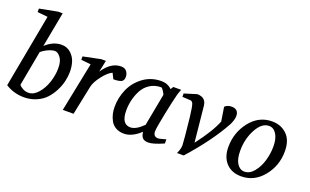

<svg xmlns="http://www.w3.org/2000/svg" viewBox="-83 -1142 2518 1560"><g transform="rotate(20 1176.0 -362.5)"><path d="M460 -310Q460 -271 450.5 -229Q441 -187 419 -143.5Q397 -100 365.5 -65.5Q334 -31 285 -9.5Q236 12 178 12Q90 12 18 -34L136 -668L47 -677V-707L203 -737H242L185 -434Q250 -494 322 -494Q370 -494 402.5 -464.5Q435 -435 447.5 -395.5Q460 -356 460 -310ZM361 -306Q361 -366 337 -397Q313 -428 289 -428Q265 -428 232.5 -413.5Q200 -399 174 -377L118 -74Q129 -59 151.5 -47Q174 -35 200 -35Q244 -35 282 -78Q320 -121 340.5 -183Q361 -245 361 -306Z M901 -427Q901 -394 879.5 -384Q858 -374 812 -374L788 -422Q751 -406 708 -350.5Q665 -295 656 -252L604 0H511L597 -425L513 -434V-463L664 -494H704L683 -393Q749 -494 837 -494Q870 -494 885.5 -473Q901 -452 901 -427Z M1384 -27Q1295 12 1254 12Q1219 12 1203.5 -4.5Q1188 -21 1185 -56Q1112 12 1043 12Q1001 12 971 -5.5Q941 -23 926 -51.5Q911 -80 904.5 -108.5Q898 -137 898 -167Q898 -247 930 -320.5Q962 -394 1029.5 -444Q1097 -494 1186 -494Q1240 -494 1276 -458L1291 -482H1359Q1344 -444 1340 -425Q1326 -373 1300.5 -247.5Q1275 -122 1275 -93Q1275 -47 1318 -47Q1326 -47 1355 -55L1384 -63ZM1237 -392Q1238 -398 1223 -422Q1208 -446 1200 -446Q1146 -446 1104.5 -419.5Q1063 -393 1040.5 -350.5Q1018 -308 1007.5 -263Q997 -218 997 -173Q997 -54 1074 -54Q1123 -54 1185 -116Z M1853 -434Q1853 -404 1832 -359Q1737 -185 1561 12H1503Q1524 -32 1523 -64Q1523 -73 1517 -143Q1511 -213 1501 -298.5Q1491 -384 1482 -408Q1473 -428 1459 -428L1388 -432V-461L1495 -494Q1570 -493 1577 -423L1608 -115Q1716 -256 1753 -351L1734 -472Q1756 -494 1792 -494Q1853 -494 1853 -434Z M2322 -300Q2322 -175 2245.5 -81.5Q2169 12 2056 12Q1974 12 1926 -39Q1878 -90 1878 -177Q1878 -303 1953.5 -398.5Q2029 -494 2143 -494Q2220 -494 2271 -445Q2322 -396 2322 -300ZM2221 -304Q2221 -373 2196 -412Q2171 -451 2132 -451Q2069 -451 2024 -367.5Q1979 -284 1979 -182Q1979 -110 2004 -71.5Q2029 -33 2068 -33Q2113 -33 2149 -76.5Q2185 -120 2203 -181.5Q2221 -243 2221 -304Z"/></g></svg>

Font: Veleka
Style: Italic
Weight: 400
Italic angle: -12°
Designer: Stefan Peev, Context Ltd, 2016; SIL International, 1997-2014.
Foundry: Stefan Peev, Context Ltd, 2016
Version: Version 1.000